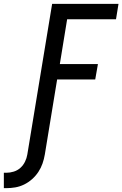

<svg xmlns="http://www.w3.org/2000/svg" viewBox="-113 -755 636 998"><path d="M-93 223V143H-80Q-61 143 -41.5 137Q-22 131 -7 117.5Q8 104 17 85.5Q26 67 29 48L158 -735H503L490 -655H236L198 -422H396L382 -342H184L120 48Q116 72 108 95Q100 118 86.5 138.5Q73 159 54 176Q35 193 12.5 204Q-10 215 -33.5 219Q-57 223 -80 223Z"/></svg>

Font: Iosevka SS18 Medium
Style: Italic
Weight: 500
Italic angle: -9°
Monospace: yes
Designer: Belleve Invis
Foundry: Belleve Invis
Version: Version 25.1.1; ttfautohint (v1.8.4)